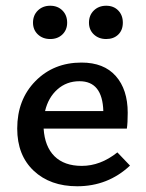

<svg xmlns="http://www.w3.org/2000/svg" viewBox="-20 -643 510 669"><path d="M95 -564Q95 -590 112 -606.5Q129 -623 155 -623Q181 -623 197.5 -606.5Q214 -590 214 -564Q214 -539 197.5 -523Q181 -507 155 -507Q129 -507 112 -523Q95 -539 95 -564ZM290 -564Q290 -590 307 -606.5Q324 -623 350 -623Q376 -623 392 -606.5Q408 -590 408 -564Q408 -538 392 -522.5Q376 -507 350 -507Q324 -507 307 -523Q290 -539 290 -564ZM389 -112 433 -66Q356 6 249 6Q155 6 97.5 -48Q40 -102 40 -195Q40 -296 103.5 -360.5Q167 -425 264 -425Q342 -425 383.5 -378Q425 -331 425 -250Q425 -214 422 -195H132Q136 -132 170 -98.5Q204 -65 265 -65Q330 -65 389 -112ZM257 -360Q212 -360 180 -331.5Q148 -303 137 -256H340Q337 -360 257 -360Z"/></svg>

Font: EauTestText Semibold
Style: Regular
Weight: 600
Designer: Christian Thalmann (Catharsis Fonts)
Version: Version 0.001;PS 000.001;hotconv 1.0.88;makeotf.lib2.5.64775